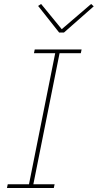

<svg xmlns="http://www.w3.org/2000/svg" viewBox="-20 -947 492 967"><path d="M251 0H15L19 -19H126L258 -679H151L155 -698H391L387 -679H280L148 -19H255ZM302 -783H278L172 -917L187 -927L291 -800L439 -927L452 -915Z"/></svg>

Font: IBM Plex Sans Thin
Style: Italic
Weight: 250
Italic angle: -11.31°
Designer: Mike Abbink, Paul van der Laan, Pieter van Rosmalen
Foundry: Bold Monday
Version: Version 3.201